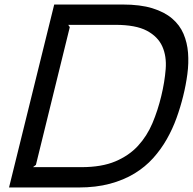

<svg xmlns="http://www.w3.org/2000/svg" viewBox="-20 -830 855 850"><path d="M791 -405Q779 -356 761.5 -307.5Q744 -259 718.5 -214Q693 -169 658 -130Q623 -91 575.5 -62Q528 -33 466.5 -16.5Q405 0 328 0H20L220 -810H523Q601 -810 654.5 -793.5Q708 -777 742 -748Q776 -719 792.5 -680Q809 -641 812.5 -596Q816 -551 809.5 -502Q803 -453 791 -405ZM694 -405Q709 -467 713.5 -524Q718 -581 698.5 -624.5Q679 -668 630 -694Q581 -720 491 -720H282L289 -710L139 -100L126 -90H340Q430 -90 490.5 -115.5Q551 -141 591 -184.5Q631 -228 655 -285Q679 -342 694 -405Z"/></svg>

Font: TypoPRO Sinkin Sans
Style: 400 Italic
Weight: 400
Italic angle: -112°
Designer: Keith Bates
Foundry: K-Type
Version: Sinkin Sans (version 1.0)  by Keith Bates   •   © 2014   www